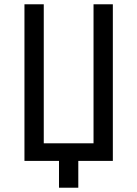

<svg xmlns="http://www.w3.org/2000/svg" viewBox="-20 -750 640 895"><path d="M255 125V0H94V-730H184V-82H416V-730H506V0H345V125Z"/></svg>

Font: JetBrains Mono
Style: Regular
Weight: 400
Monospace: yes
Designer: Philipp Nurullin, Konstantin Bulenkov
Foundry: JetBrains
Version: Version 2.305